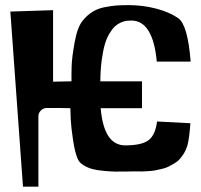

<svg xmlns="http://www.w3.org/2000/svg" viewBox="-20 -720 778 742"><path d="M256.3 -405.8Q255.9 -428.7 256.8 -463.1Q257.8 -497.6 268.3 -555.9Q278.8 -614.3 298.8 -639.2Q315.4 -660.2 336.4 -673.6Q357.4 -687 383.8 -692.1Q410.2 -697.3 429 -698.7Q447.8 -700.2 478 -700.2Q531.7 -700.2 583.3 -686.8Q634.8 -673.3 668.5 -649.9Q705.6 -624.5 716.8 -481.9H585.9Q571.3 -639.6 488.3 -640.6Q477.5 -640.6 469 -639.6Q460.4 -638.7 447.8 -633.3Q435.1 -627.9 425 -618.9Q415 -609.9 404.1 -592.3Q393.1 -574.7 385.7 -550.5Q378.4 -526.4 373.3 -489.3Q368.2 -452.1 367.7 -405.8H528.8V-301.8H369.1Q381.3 -158.2 463.9 -158.2Q528.3 -158.2 554.4 -178.5Q580.6 -198.7 586.9 -250.5L715.8 -243.7Q711.4 -183.1 704.1 -157.2Q699.2 -141.1 691.2 -127.9Q683.1 -114.7 674.3 -105Q665.5 -95.2 652.3 -87.6Q639.2 -80.1 629.4 -75.2Q619.6 -70.3 603.3 -66.7Q586.9 -63 578.1 -61.3Q569.3 -59.6 552.5 -58.6Q535.6 -57.6 530.3 -57.4Q524.9 -57.1 509.8 -57.6H494.6Q492.2 -57.6 466.3 -57.1Q440.4 -56.6 424.8 -56.9Q409.2 -57.1 381.8 -59.6Q354.5 -62 337.2 -66.7Q319.8 -71.3 303.5 -81.1Q287.1 -90.8 280.8 -105Q269.5 -129.9 262.2 -179.2Q254.9 -228.5 253.4 -258.1Q252 -287.6 252 -301.8L209 -302.7H159.2Q146.5 -301.8 137.5 -292.5Q128.4 -283.2 128.4 -270.5V-269.5V1.5H68.8L20 -675.3L185.1 -680.7V-404.3Z"/></svg>

Font: Some Time Later
Style: Regular
Weight: 400
Version: Version 003.300